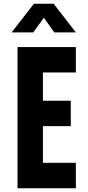

<svg xmlns="http://www.w3.org/2000/svg" viewBox="-20 -1000 467 1020"><path d="M42 -828 160 -980H265L383 -828H268L213 -906L157 -828ZM383 -750V-615H208V-465H356V-330H208V-135H383V0H73V-750Z"/></svg>

Font: Mohave Bold
Style: Regular
Weight: 700
Designer: Gumpita Rahayu
Foundry: Tokotype
Version: Version 2.002;PS 002.002;hotconv 1.0.88;makeotf.lib2.5.64775